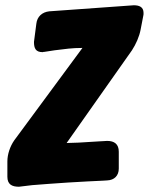

<svg xmlns="http://www.w3.org/2000/svg" viewBox="-20 -724 565 729"><path d="M102 -21C143 -24 188 -28 239 -31C295 -34 339 -37 371 -38L387 -39C414 -40 431 -57 431 -84V-148C431 -177 414 -189 387 -189L352 -187C296 -183 252 -181 233 -181L481 -533C496 -556 509 -585 514 -612L524 -664C525 -667 525 -670 525 -675C525 -698 508 -704 488 -704L167 -681C140 -678 121 -661 118 -634L109 -565C109 -541 115 -526 142 -526L146 -527C147 -527 147 -527 148 -527L187 -533C227 -538 254 -542 293 -542L34 -191C18 -168 8 -138 8 -111V-53C8 -24 25 -15 52 -15Z"/></svg>

Font: Bangerz
Style: Bold
Weight: 700
Designer: vernon adams
Foundry: Vernon Adams
Version: Version 2.10;December 28, 2023;FontCreator 13.0.0.2683 64-bi